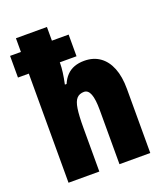

<svg xmlns="http://www.w3.org/2000/svg" viewBox="-146 -854 815 949"><g transform="rotate(-20 261.0 -380.0)"><path d="M213 -760V-688H301V-574H213V-567Q213 -548 209.5 -521.5Q206 -495 199 -462H208Q219 -488 236 -505.5Q253 -523 276 -531.5Q299 -540 328 -540Q376 -540 410 -516Q444 -492 462 -447Q480 -402 480 -337V0H318V-285Q318 -341 307.5 -368.5Q297 -396 275 -396Q251 -396 237 -381Q223 -366 217.5 -330Q212 -294 212 -230V0H50V-574H-7V-688H50V-760Z"/></g></svg>

Font: Noto Sans Khmer ExtraCondensed Black
Style: Regular
Weight: 900
Width: 2
Designer: Danh Hong and the Monotype Design Team
Foundry: Monotype Imaging Inc.
Version: Version 2.004